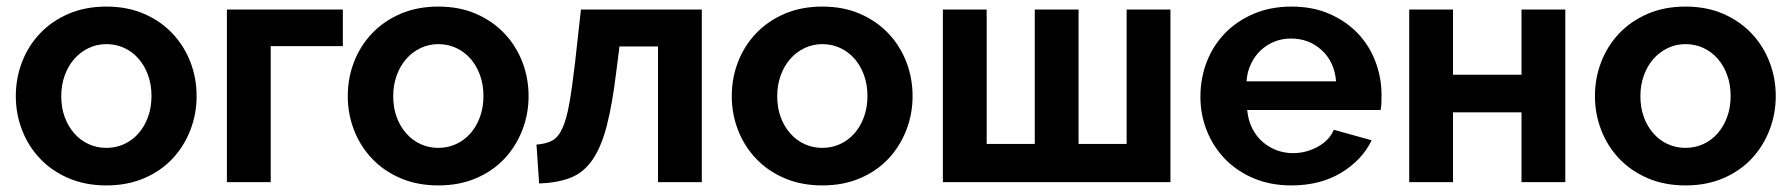

<svg xmlns="http://www.w3.org/2000/svg" viewBox="-20 -553 5441 583"><path d="M303 10Q239 10 188 -12Q137 -34 101.5 -71.5Q66 -109 47 -158Q28 -207 28 -261Q28 -316 47 -365Q66 -414 101.5 -451.5Q137 -489 188 -511Q239 -533 303 -533Q367 -533 417.5 -511Q468 -489 503.5 -451.5Q539 -414 558 -365Q577 -316 577 -261Q577 -207 558 -158Q539 -109 504 -71.5Q469 -34 418 -12Q367 10 303 10ZM166 -261Q166 -226 176.5 -197.5Q187 -169 205.5 -148Q224 -127 249 -115.5Q274 -104 303 -104Q332 -104 357 -115.5Q382 -127 400.5 -148Q419 -169 429.5 -198Q440 -227 440 -262Q440 -296 429.5 -325Q419 -354 400.5 -375Q382 -396 357 -407.5Q332 -419 303 -419Q274 -419 249 -407Q224 -395 205.5 -374Q187 -353 176.5 -324Q166 -295 166 -261Z M1021 -413H802V0H669V-524H1021Z M1311 10Q1247 10 1196 -12Q1145 -34 1109.5 -71.5Q1074 -109 1055 -158Q1036 -207 1036 -261Q1036 -316 1055 -365Q1074 -414 1109.5 -451.5Q1145 -489 1196 -511Q1247 -533 1311 -533Q1375 -533 1425.5 -511Q1476 -489 1511.5 -451.5Q1547 -414 1566 -365Q1585 -316 1585 -261Q1585 -207 1566 -158Q1547 -109 1512 -71.5Q1477 -34 1426 -12Q1375 10 1311 10ZM1174 -261Q1174 -226 1184.5 -197.5Q1195 -169 1213.5 -148Q1232 -127 1257 -115.5Q1282 -104 1311 -104Q1340 -104 1365 -115.5Q1390 -127 1408.5 -148Q1427 -169 1437.5 -198Q1448 -227 1448 -262Q1448 -296 1437.5 -325Q1427 -354 1408.5 -375Q1390 -396 1365 -407.5Q1340 -419 1311 -419Q1282 -419 1257 -407Q1232 -395 1213.5 -374Q1195 -353 1184.5 -324Q1174 -295 1174 -261Z M1609 -114Q1638 -116 1656.5 -126Q1675 -136 1687.5 -163Q1700 -190 1708.5 -237.5Q1717 -285 1726 -362L1744 -524H2111V0H1978V-412H1861L1851 -333Q1839 -234 1822 -169.5Q1805 -105 1778.5 -67Q1752 -29 1713 -13.5Q1674 2 1617 4Z M2477 10Q2413 10 2362 -12Q2311 -34 2275.5 -71.5Q2240 -109 2221 -158Q2202 -207 2202 -261Q2202 -316 2221 -365Q2240 -414 2275.5 -451.5Q2311 -489 2362 -511Q2413 -533 2477 -533Q2541 -533 2591.5 -511Q2642 -489 2677.5 -451.5Q2713 -414 2732 -365Q2751 -316 2751 -261Q2751 -207 2732 -158Q2713 -109 2678 -71.5Q2643 -34 2592 -12Q2541 10 2477 10ZM2340 -261Q2340 -226 2350.5 -197.5Q2361 -169 2379.5 -148Q2398 -127 2423 -115.5Q2448 -104 2477 -104Q2506 -104 2531 -115.5Q2556 -127 2574.5 -148Q2593 -169 2603.5 -198Q2614 -227 2614 -262Q2614 -296 2603.5 -325Q2593 -354 2574.5 -375Q2556 -396 2531 -407.5Q2506 -419 2477 -419Q2448 -419 2423 -407Q2398 -395 2379.5 -374Q2361 -353 2350.5 -324Q2340 -295 2340 -261Z M2843 0V-524H2976V-116H3122V-524H3255V-116H3401V-524H3534V0Z M3901 10Q3838 10 3787 -11.5Q3736 -33 3700 -70Q3664 -107 3644.5 -156Q3625 -205 3625 -259Q3625 -315 3644 -364.5Q3663 -414 3699 -451.5Q3735 -489 3786.5 -511Q3838 -533 3902 -533Q3966 -533 4016.5 -511Q4067 -489 4102.5 -452Q4138 -415 4156.5 -366Q4175 -317 4175 -264Q4175 -251 4174.5 -239Q4174 -227 4172 -219H3767Q3770 -188 3782 -164Q3794 -140 3813 -123Q3832 -106 3856 -97Q3880 -88 3906 -88Q3946 -88 3981.5 -107.5Q4017 -127 4030 -159L4145 -127Q4116 -67 4052.5 -28.5Q3989 10 3901 10ZM4037 -306Q4032 -365 3993.5 -400.5Q3955 -436 3900 -436Q3873 -436 3849.5 -426.5Q3826 -417 3808 -400Q3790 -383 3778.5 -359Q3767 -335 3765 -306Z M4392 -326H4600V-524H4733V0H4600V-212H4392V0H4259V-524H4392Z M5098 10Q5034 10 4983 -12Q4932 -34 4896.5 -71.5Q4861 -109 4842 -158Q4823 -207 4823 -261Q4823 -316 4842 -365Q4861 -414 4896.5 -451.5Q4932 -489 4983 -511Q5034 -533 5098 -533Q5162 -533 5212.5 -511Q5263 -489 5298.5 -451.5Q5334 -414 5353 -365Q5372 -316 5372 -261Q5372 -207 5353 -158Q5334 -109 5299 -71.5Q5264 -34 5213 -12Q5162 10 5098 10ZM4961 -261Q4961 -226 4971.5 -197.5Q4982 -169 5000.5 -148Q5019 -127 5044 -115.5Q5069 -104 5098 -104Q5127 -104 5152 -115.5Q5177 -127 5195.5 -148Q5214 -169 5224.5 -198Q5235 -227 5235 -262Q5235 -296 5224.5 -325Q5214 -354 5195.5 -375Q5177 -396 5152 -407.5Q5127 -419 5098 -419Q5069 -419 5044 -407Q5019 -395 5000.5 -374Q4982 -353 4971.5 -324Q4961 -295 4961 -261Z"/></svg>

Font: Oxford Sans
Style: Bold
Weight: 700
Designer: Matt McInerney, Pablo Impallari, Rodrigo Fuenzalida
Foundry: Matt McInerney, Pablo Impallari, Rodrigo Fuenzalida
Version: Version 3.000g; ttfautohint (v1.5) -l 8 -r 28 -G 28 -x 14 -D